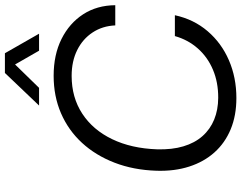

<svg xmlns="http://www.w3.org/2000/svg" viewBox="-121 -857 988 786"><g transform="rotate(-90 373.0 -464.0)"><path d="M364.6 9.7Q292.9 9.7 236.6 -13.7Q180.4 -37.1 141.9 -80.3Q103.4 -123.4 84.1 -183.4Q64.7 -243.3 67 -317Q70 -411.6 100 -489.1Q130 -566.7 181.3 -622.4Q232.6 -678.1 302.4 -708.3Q372.1 -738.4 455.7 -738.4Q541.9 -738.4 606.4 -706.2Q670.9 -674 707.5 -617.6Q744.1 -561.1 744.7 -486.1H662Q659.7 -538.6 633.1 -578.9Q606.6 -619.3 560.9 -642Q515.3 -664.7 455.4 -664.7Q366.9 -664.7 300.5 -621.1Q234.1 -577.6 196.3 -498.9Q158.4 -420.3 154.7 -314.7Q153 -253.9 166.9 -207.4Q180.7 -160.9 208.8 -129.1Q236.9 -97.4 276.6 -81.2Q316.3 -65 365.3 -64.7Q429.3 -64.4 480.9 -86.4Q532.6 -108.3 567.9 -148.5Q603.3 -188.7 618.3 -242.1H703.7Q686.9 -164.7 638.4 -108.1Q589.9 -51.4 519.3 -20.9Q448.7 9.7 364.6 9.7ZM334 -798.1 467.3 -937.9H548.1L628 -798.1H558.4L502.1 -896.3L406.4 -798.1Z"/></g></svg>

Font: Mona Sans ExtraLight
Style: Italic
Weight: 200
Italic angle: -11.6951°
Designer: Deni Anggara
Foundry: GitHub
Version: Version 2.000